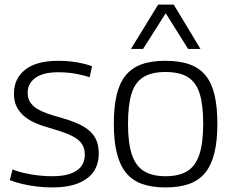

<svg xmlns="http://www.w3.org/2000/svg" viewBox="-20 -810 1012 840"><path d="M23 -22 35 -69Q50 -62 71.5 -56.5Q93 -51 116 -47Q139 -43 163 -41Q187 -39 209 -39Q278 -39 314.5 -63Q351 -87 351 -133Q351 -157 342 -174Q333 -191 314 -204Q295 -217 267 -227.5Q239 -238 201 -249Q167 -258 137.5 -270.5Q108 -283 86.5 -301Q65 -319 53 -343Q41 -367 41 -400Q41 -466 90 -505Q139 -544 236 -544Q264 -544 290.5 -541Q317 -538 341 -532.5Q365 -527 383 -520L372 -472Q354 -478 332.5 -483Q311 -488 286.5 -491Q262 -494 236 -494Q169 -494 135 -469.5Q101 -445 101 -404Q101 -380 112 -363Q123 -346 142.5 -334Q162 -322 188 -313Q214 -304 244 -296Q283 -285 314 -272Q345 -259 367 -241.5Q389 -224 400.5 -199Q412 -174 412 -138Q412 -108 402.5 -83.5Q393 -59 375.5 -42Q358 -25 333 -13Q308 -1 276.5 4.5Q245 10 208 10Q175 10 141.5 6Q108 2 78 -5Q48 -12 23 -22Z M478 -268Q478 -341 490 -393Q502 -445 528.5 -478.5Q555 -512 598 -528Q641 -544 704 -544Q767 -544 810.5 -528Q854 -512 880.5 -478.5Q907 -445 919 -393Q931 -341 931 -268Q931 -194 918 -141Q905 -88 878 -54.5Q851 -21 808 -5.5Q765 10 704 10Q644 10 601 -5.5Q558 -21 531 -54.5Q504 -88 491 -141Q478 -194 478 -268ZM540 -268Q540 -184 557 -133.5Q574 -83 610.5 -61Q647 -39 704 -39Q763 -39 799 -61Q835 -83 852 -133.5Q869 -184 869 -268Q869 -351 853.5 -400.5Q838 -450 802 -472.5Q766 -495 704 -495Q643 -495 607 -472.5Q571 -450 555.5 -400.5Q540 -351 540 -268ZM553 -596 672 -790H740L857 -596H803L705 -752L606 -596Z"/></svg>

Font: Georama ExtraCondensed Thin Light
Style: Regular
Weight: 300
Version: Version 1.001